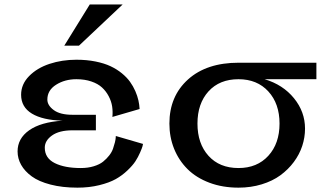

<svg xmlns="http://www.w3.org/2000/svg" viewBox="-20 -841 1482 875"><path d="M389.2 -820.8H539.1L339.8 -632.8H272.9ZM507.8 -221.2 631.8 -185.1Q630.9 -180.7 629.2 -173.6Q627.4 -166.5 618.4 -145.8Q609.4 -125 597.2 -106.2Q585 -87.4 561 -64.5Q537.1 -41.5 507.6 -24.9Q478 -8.3 432.4 2.9Q386.7 14.2 333 14.2Q264.2 14.2 210.4 0.2Q156.7 -13.7 124.8 -37.1Q92.8 -60.5 76.4 -89.6Q60.1 -118.7 60.1 -150.9Q60.1 -210 113 -247.3Q166 -284.7 265.1 -291Q174.8 -293.5 125.5 -323.2Q76.2 -353 76.2 -409.2Q76.2 -457 112.5 -494.1Q148.9 -531.2 205.8 -550Q262.7 -568.8 328.1 -568.8Q375 -568.8 415 -560.8Q455.1 -552.7 483.6 -539.3Q512.2 -525.9 535.2 -507.1Q558.1 -488.3 572.5 -468.3Q586.9 -448.2 596.7 -425.8Q606.4 -403.3 610.8 -383.5Q615.2 -363.8 616.2 -344.2L492.2 -308.1Q494.6 -332.5 491 -356.2Q487.3 -379.9 475.3 -402.6Q463.4 -425.3 444.8 -442.4Q426.3 -459.5 396.2 -469.7Q366.2 -480 328.1 -480Q275.4 -480 235.6 -454.8Q195.8 -429.7 195.8 -387.2Q195.8 -360.8 224.9 -339.4Q253.9 -317.9 310.1 -317.9H417V-247.1H310.1Q250 -247.1 217 -223.6Q184.1 -200.2 184.1 -168Q184.1 -120.6 229.2 -97.9Q274.4 -75.2 348.1 -75.2Q380.9 -75.2 407.2 -83.3Q433.6 -91.3 449.7 -104.2Q465.8 -117.2 477.8 -132.6Q489.7 -147.9 495.1 -163.6Q500.5 -179.2 503.7 -192.1Q506.8 -205.1 507.3 -212.9Z M1421.9 -480H1186Q1269.5 -455.1 1319.8 -393.3Q1370.1 -331.5 1370.1 -254.9Q1370.1 -214.8 1357.4 -176Q1344.7 -137.2 1319.1 -102.8Q1293.5 -68.4 1257.8 -42.2Q1222.2 -16.1 1172.9 -1Q1123.5 14.2 1066.9 14.2Q994.1 14.2 934.3 -8.3Q874.5 -30.8 834.7 -70.3Q794.9 -109.9 773.4 -163.1Q752 -216.3 752 -277.8Q752 -402.3 836.7 -478.8Q921.4 -555.2 1067.9 -555.2H1421.9ZM1066.9 -75.2Q1151.9 -75.2 1202.9 -131.1Q1253.9 -187 1253.9 -277.8Q1253.9 -368.7 1202.9 -424.3Q1151.9 -480 1066.9 -480Q980.5 -480 930.2 -424.6Q879.9 -369.1 879.9 -277.8Q879.9 -186.5 930.2 -130.9Q980.5 -75.2 1066.9 -75.2Z"/></svg>

Font: Sporting Grotesque
Style: Regular
Weight: 400
Designer: Lucas LE BIHAN
Foundry: Lucas LE BIHAN
Version: Version 2.001;PS 2.1;hotconv 1.0.88;makeotf.lib2.5.647800